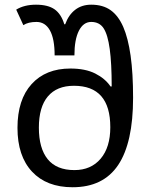

<svg xmlns="http://www.w3.org/2000/svg" viewBox="-20 -785 645 815"><path d="M295.9 -63Q366.2 -63 407.2 -111.3Q448.2 -159.7 448.2 -245.1Q448.2 -420.9 293.9 -420.9Q221.2 -420.9 183.1 -375.7Q145 -330.6 145 -243.2Q145 -155.3 182.6 -109.1Q220.2 -63 295.9 -63ZM544.9 -370.1Q544.9 -179.2 481.7 -84.7Q418.5 9.8 288.1 9.8Q177.7 9.8 116 -56.4Q54.2 -122.6 54.2 -242.2Q54.2 -362.3 114.3 -428.2Q174.3 -494.1 278.8 -494.1Q342.3 -494.1 384.3 -472.9Q426.3 -451.7 449.2 -418H454.1Q454.1 -516.1 445.8 -576.9Q437.5 -637.7 419.9 -664.8Q402.3 -691.9 367.2 -691.9Q334 -691.9 314.9 -654.5Q295.9 -617.2 295.9 -549.8H211.9Q211.9 -620.1 191.9 -656Q171.9 -691.9 134.8 -691.9Q99.6 -691.9 79.1 -678.2L48.8 -744.1Q83 -765.1 132.8 -765.1Q183.6 -765.1 211.7 -745.4Q239.7 -725.6 252.9 -682.1H256.8Q271 -721.7 299.1 -743.4Q327.1 -765.1 367.2 -765.1Q417 -765.1 449.7 -741.7Q482.4 -718.3 503.2 -670.7Q523.9 -623 534.4 -548.6Q544.9 -474.1 544.9 -370.1Z"/></svg>

Font: NotoPenekeko
Style: Regular
Weight: 400
Designer: Monotype Design team
Foundry: Monotype Imaging Inc.
Version: Version 1.04